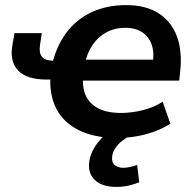

<svg xmlns="http://www.w3.org/2000/svg" viewBox="-20 -531 764 753"><path d="M441 10Q350 10 289 -20.5Q228 -51 200.5 -105.5Q173 -160 178 -232L187 -219H163Q85 -219 51 -254.5Q17 -290 29 -356L37 -401H144L137 -355Q132 -324 144.5 -308.5Q157 -293 190 -293H208L184 -276Q200 -348 239 -401Q278 -454 338 -482.5Q398 -511 475 -511Q552 -511 602.5 -478.5Q653 -446 674.5 -386.5Q696 -327 686 -244L683 -215H292L306 -231Q300 -162 338.5 -125Q377 -88 454 -88Q495 -88 538.5 -98.5Q582 -109 618 -132L648 -46Q619 -27 584 -14.5Q549 -2 512.5 4Q476 10 441 10ZM471 -422Q430 -422 397 -404Q364 -386 342.5 -354Q321 -322 313 -281L306 -297H597L578 -276Q586 -322 575.5 -354Q565 -386 538.5 -404Q512 -422 471 -422ZM436 202Q381 202 352.5 175.5Q324 149 330 103Q336 60 370.5 20Q405 -20 456 -42L492 0Q475 9 459 21.5Q443 34 432.5 49.5Q422 65 420 81Q417 106 430 116.5Q443 127 463 127Q477 127 490 124Q503 121 518 116L526 184Q505 192 484 197Q463 202 436 202Z"/></svg>

Font: Nunito Sans 7pt
Style: Bold Italic
Weight: 700
Italic angle: -9°
Version: Version 3.101;gftools[0.9.27]